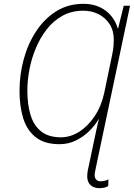

<svg xmlns="http://www.w3.org/2000/svg" viewBox="-20 -744 703 1004"><path d="M500 240Q470 240 453 223.5Q436 207 436 177Q436 169 437.5 157Q439 145 442 134L471 -4Q478 -36 484 -65Q490 -94 497 -120H495Q478 -90 448 -60Q418 -30 378 -10Q338 10 291 10Q212 10 166 -27Q120 -64 101 -127Q82 -190 82 -268Q82 -353 104 -434Q126 -515 169 -580.5Q212 -646 274 -685Q336 -724 417 -724Q466 -724 503 -706Q540 -688 563 -659Q586 -630 595 -597H598L627 -714H660L481 134Q479 145 477 154.5Q475 164 475 173Q475 186 483 195Q491 204 505 204Q518 204 529 201Q540 198 547 194L546 229Q538 234 526 237Q514 240 500 240ZM299 -26Q348 -26 394 -55Q440 -84 475 -136.5Q510 -189 525 -258L566 -455Q572 -483 573.5 -502.5Q575 -522 575 -536Q575 -584 553 -618Q531 -652 495 -670Q459 -688 416 -688Q355 -688 307.5 -662Q260 -636 225.5 -592Q191 -548 168 -493.5Q145 -439 134 -381Q123 -323 123 -270Q123 -197 140 -142Q157 -87 195.5 -56.5Q234 -26 299 -26Z"/></svg>

Font: Noto Sans Disp ExtLt
Style: Italic
Weight: 200
Italic angle: -12°
Designer: Monotype Design Team
Foundry: Monotype Imaging Inc.
Version: Version 2.000;GOOG;noto-source:20170915:90ef993387c0